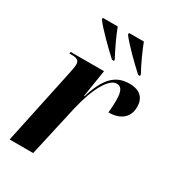

<svg xmlns="http://www.w3.org/2000/svg" viewBox="-185 -867 871 968"><g transform="rotate(30 250.0 -383.0)"><path d="M271 -606H283L282 -615C257 -661 228 -723 212 -766H125V-757C152 -719 226 -647 271 -606ZM423 -606H434V-615C408 -661 381 -722 364 -766H278L277 -757C305 -718 378 -647 423 -606ZM119 -443 25 0H162L229 -299C260 -432 309 -514 352 -514C376 -514 392 -499 392 -439C392 -420 391 -396 388 -367C450 -367 500 -396 500 -463C500 -515 470 -546 409 -546C330 -546 281 -501 243 -378H240L265 -536H71L69 -526H85C115 -526 127 -516 127 -496C127 -480 123 -463 119 -443Z"/></g></svg>

Font: Noto Serif Display Condensed
Style: Bold Italic
Weight: 700
Width: 3
Italic angle: -12°
Designer: Monotype Design Team
Foundry: Monotype Imaging Inc.
Version: Version 2.009